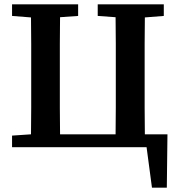

<svg xmlns="http://www.w3.org/2000/svg" viewBox="-20 -684 822 892"><path d="M434 -610V-664H741V-610L653 -603Q652 -542 652 -480Q652 -418 652 -356V-308Q652 -246 652 -184Q652 -122 653 -60H758L755 188H686L661 0H36V-54L124 -60Q125 -122 125 -184Q125 -246 125 -308V-356Q125 -418 125 -480Q125 -542 124 -603L36 -610V-664H343V-610L259 -604Q258 -543 258 -480.5Q258 -418 258 -356V-308Q258 -246 258 -184Q258 -122 259 -60H517Q518 -122 518 -184Q518 -246 518 -308V-356Q518 -418 518 -480.5Q518 -543 517 -604Z"/></svg>

Font: Source Serif 4 SmText Semibold
Style: Regular
Weight: 600
Designer: Frank Grießhammer
Foundry: Adobe
Version: Version 4.005;hotconv 1.1.0;makeotfexe 2.6.0